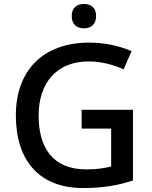

<svg xmlns="http://www.w3.org/2000/svg" viewBox="-20 -939 767 969"><path d="M404 -919C370 -919 342 -902 342 -858C342 -814 370 -796 404 -796C437 -796 465 -814 465 -858C465 -902 437 -919 404 -919ZM392 -385V-290H541V-99C509 -91 472 -84 416 -84C244 -84 175 -196 175 -356C175 -524 269 -629 427 -629C493 -629 556 -611 604 -589L644 -681C583 -707 510 -724 431 -724C195 -724 60 -581 60 -357C60 -127 180 10 399 10C499 10 574 -3 651 -28V-385Z"/></svg>

Font: Noto Sans Balinese Medium
Style: Regular
Weight: 500
Designer: Aditya Bayu, David Williams
Foundry: David Williams
Version: Version 2.005